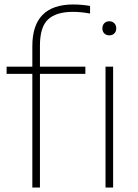

<svg xmlns="http://www.w3.org/2000/svg" viewBox="-20 -838 617 858"><path d="M124.5 0V-508H9.5V-540H124.5V-632Q124.5 -818 307.5 -818Q343.5 -818 382.5 -811.5V-777.5Q342 -785 305.5 -785Q231 -785 194.8 -751.2Q158.5 -717.5 158.5 -634.5V-540H361.5V-508H158.5V0ZM451.5 0V-540H485.5V0ZM468.5 -680Q455 -680 446.2 -688.5Q437.5 -697 437.5 -711Q437.5 -725.5 446.2 -734.2Q455 -743 468.5 -743Q482 -743 490.8 -734.2Q499.5 -725.5 499.5 -711Q499.5 -697 490.8 -688.5Q482 -680 468.5 -680Z"/></svg>

Font: Encode Sans Semi Expanded Thin
Style: Regular
Weight: 100
Width: 6
Designer: Multiple Designers
Foundry: Impallari Type
Version: Version 3.000; ttfautohint (v1.8.3) -l 8 -r 50 -G 200 -x 14 